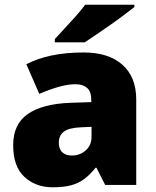

<svg xmlns="http://www.w3.org/2000/svg" viewBox="-20 -786 663 816"><path d="M336 -563Q441 -563 500 -511Q559 -459 559 -363V0H427L390 -73H386Q363 -44 338.5 -25.5Q314 -7 282 1.5Q250 10 204 10Q132 10 84 -34Q36 -78 36 -169Q36 -258 97.5 -301Q159 -344 276 -349L368 -352V-360Q368 -397 350 -412.5Q332 -428 301 -428Q268 -428 228 -416.5Q188 -405 147 -387L92 -513Q140 -538 200.5 -550.5Q261 -563 336 -563ZM325 -245Q273 -243 251.5 -226.5Q230 -210 230 -180Q230 -152 245 -138.5Q260 -125 285 -125Q320 -125 344.5 -147Q369 -169 369 -204V-247ZM551 -756Q533 -742 506 -721.5Q479 -701 448 -679.5Q417 -658 388.5 -638.5Q360 -619 340 -606H213V-620Q230 -639 254 -664.5Q278 -690 302 -717Q326 -744 342 -766H551Z"/></svg>

Font: Noto Sans Meetei Mayek Black
Style: Regular
Weight: 900
Designer: Monotype Design Team and Neelakash Kshetrimayum
Foundry: Monotype Imaging Inc.
Version: Version 2.002; ttfautohint (v1.8.4.7-5d5b)